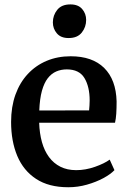

<svg xmlns="http://www.w3.org/2000/svg" viewBox="-20 -816 566 848"><path d="M281.5 11Q195.5 11 139.5 -25.8Q83.5 -62.5 56.2 -127.5Q29 -192.5 29 -277.5Q29 -344 48.2 -397.8Q67.5 -451.5 102.8 -489.2Q138 -527 186 -547.2Q234 -567.5 292 -567.5Q388 -567.5 440.2 -515.8Q492.5 -464 495 -368Q495 -337 493.5 -314Q492 -291 488 -274H153Q154.5 -227 165.2 -188.5Q176 -150 196.5 -122.2Q217 -94.5 247 -79.5Q277 -64.5 316.5 -64.5Q357.5 -64.5 399.5 -79.2Q441.5 -94 464.5 -111L485.5 -64.5Q468.5 -46.5 436.5 -29.2Q404.5 -12 364.2 -0.5Q324 11 281.5 11ZM153.5 -328 373.5 -328.5Q374.5 -338 375.2 -350Q376 -362 376 -372Q376 -433 353 -471.2Q330 -509.5 275 -509.5Q250 -509.5 228.8 -500.5Q207.5 -491.5 191.2 -470.8Q175 -450 165.2 -415Q155.5 -380 153.5 -328ZM282.5 -648Q248.5 -648 231 -668.8Q213.5 -689.5 213.5 -717Q213.5 -748.5 232.8 -772.5Q252 -796.5 290.5 -796.5H291.5Q325.5 -796.5 343 -776Q360.5 -755.5 360.5 -728Q360.5 -696.5 341.2 -672.2Q322 -648 283.5 -648Z"/></svg>

Font: Merriweather 24pt SemiBold
Style: Regular
Weight: 600
Designer: Eben Sorkin
Foundry: Eben Sorkin
Version: Version 2.100